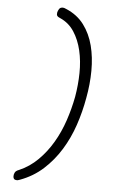

<svg xmlns="http://www.w3.org/2000/svg" viewBox="-64 -898 729 1096"><g transform="rotate(5 300.0 -350.0)"><path d="M55 121Q58 109 64 103Q70 97 84 92Q142 67 189 20.5Q236 -26 271 -85.5Q306 -145 329 -213.5Q352 -282 365 -351Q377 -420 378 -488.5Q379 -557 365 -617Q351 -677 321 -723Q291 -769 241 -791Q228 -796 223.5 -802.5Q219 -809 221 -821Q223 -831 229.5 -841.5Q236 -852 250 -852Q254 -852 258.5 -851Q263 -850 271 -846Q335 -819 373 -768Q411 -717 428 -650.5Q445 -584 444.5 -507Q444 -430 429 -350Q415 -270 389 -193Q363 -116 322 -49.5Q281 17 224.5 68.5Q168 120 92 148Q85 151 81 151.5Q77 152 75 152Q67 152 62.5 149.5Q58 147 56 142Q54 137 54 131.5Q54 126 55 121Z"/></g></svg>

Font: Maple Mono ExtraLight
Style: Italic
Weight: 275
Italic angle: -10°
Monospace: yes
Designer: subframe7536
Version: Version 7.000